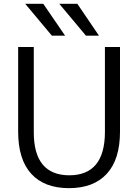

<svg xmlns="http://www.w3.org/2000/svg" viewBox="-20 -977 724 1007"><path d="M252 -790 112.3 -957H207L321.3 -790ZM430.7 -790 291 -957H385.7L499 -790ZM530.3 -730.5H609.4V-287.1Q609.4 -140.6 540 -65.4Q470.7 9.8 341.8 9.8Q212.9 9.8 144 -65.4Q75.2 -140.6 75.2 -287.1V-730.5H157.2V-283.2Q157.2 -58.6 342.8 -57.6Q529.3 -57.6 530.3 -283.2Z"/></svg>

Font: Gen Shin Gothic Normal
Style: Regular
Weight: 300
Designer: [Source Han Sans]
Ryoko NISHIZUKA  (kana & ideographs); Paul D. Hunt (Latin, Greek & Cyrillic); Wenlong ZHANG  (bopomofo
Version: Version 1.002.20150607